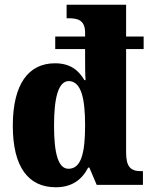

<svg xmlns="http://www.w3.org/2000/svg" viewBox="-20 -780 637 810"><path d="M215 10C283 10 325 -21 352 -73H357L388 0H583V-58H575C532 -58 512 -75 512 -137V-573H586V-626H512V-760H261V-703H269C307 -703 339 -696 339 -642V-626H213V-573H339V-546C339 -509 339 -465 341 -442H336C312 -483 277 -513 212 -513C100 -513 34 -425 34 -249C34 -75 100 10 215 10ZM269 -68C225 -68 208 -134 208 -250C208 -365 225 -437 270 -438C323 -437 339 -364 339 -251C339 -136 323 -68 269 -68Z"/></svg>

Font: Noto Serif Bengali Condensed Black
Style: Regular
Weight: 900
Width: 3
Designer: Juan Bruce, Universal Thirst, Indian Type Foundry and the Monotype Design Team.
Foundry: Monotype Imaging Inc.
Version: Version 2.003